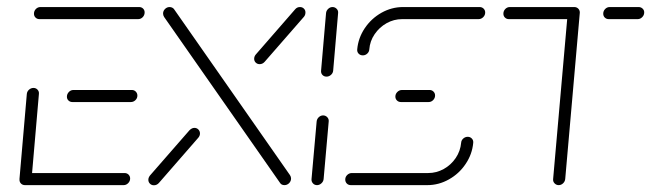

<svg xmlns="http://www.w3.org/2000/svg" viewBox="-20 -539 1896 559"><path d="M36.7 -18.1 58.1 -265.6Q58.9 -273 64.6 -278Q70.4 -283 77.4 -283Q84.8 -283 89.4 -277.8Q94.1 -272.6 93.3 -265.6L71.9 -18.1ZM358.9 -19.3Q358.9 -11.5 353.1 -5.7Q347.4 0 340 0H52.6Q45.9 0 41.3 -4.4Q36.7 -8.9 36.7 -15.9Q36.7 -23.7 42.2 -29.4Q47.8 -35.2 55.6 -35.2H342.6Q349.6 -35.2 354.3 -30.6Q358.9 -25.9 358.9 -19.3ZM174.8 -257.4Q174.8 -265.2 180.4 -271.1Q185.9 -277 193.7 -277H364.1Q370.7 -277 375.4 -272.2Q380 -267.4 380 -260.7Q380 -253 374.3 -247.4Q368.5 -241.9 361.1 -241.9H190.7Q184.1 -241.9 179.4 -246.3Q174.8 -250.7 174.8 -257.4ZM78.9 -499.3Q78.9 -507 84.4 -512.8Q90 -518.5 97.8 -518.5H385.2Q391.9 -518.5 396.5 -514.1Q401.1 -509.6 401.1 -503Q401.1 -494.8 395.6 -489.1Q390 -483.3 382.2 -483.3H94.8Q88.1 -483.3 83.5 -487.8Q78.9 -492.2 78.9 -499.3Z M545.9 -166.7Q553 -166.7 557.6 -161.9Q562.2 -157 562.2 -150.4Q562.2 -143.7 557.4 -138.1L442.6 -6.3Q436.7 0.4 428.1 0.4Q421.1 0.4 416.5 -4.3Q411.9 -8.9 411.9 -15.6Q411.9 -21.9 416.7 -28.1L531.5 -159.6Q538.5 -166.7 545.9 -166.7ZM454.8 -499.6Q454.8 -507.4 460.6 -513Q466.3 -518.5 473.7 -518.5Q477.8 -518.5 481.5 -516.7Q485.2 -514.8 487 -511.9L824.4 -28.9Q827.4 -24.1 827.4 -19.3Q827.4 -11.5 821.7 -5.7Q815.9 0 808.1 0Q799.3 0 795.2 -6.7L457.8 -489.6Q454.8 -494.4 454.8 -499.6ZM853.3 -518.5Q860 -518.5 864.6 -514.1Q869.3 -509.6 869.3 -503Q869.3 -495.2 864.8 -490L750.4 -358.9Q744.4 -352.2 735.9 -352.2Q729.3 -352.2 724.6 -356.7Q720 -361.1 720 -367.8Q720 -374.8 724.8 -380.4L839.3 -511.9Q844.8 -518.5 853.3 -518.5Z M903 0Q895.6 0 890.9 -5.4Q886.3 -10.7 887 -17.8L901.9 -185.2Q902.6 -192.6 908.1 -197.8Q913.7 -203 920.7 -203Q927.8 -203 932.8 -197.8Q937.8 -192.6 937 -185.2L922.2 -17.8Q921.5 -10.4 915.7 -5.2Q910 0 903 0ZM930.7 -315.9Q923.3 -315.9 918.7 -320.9Q914.1 -325.9 914.8 -333.3L929.3 -501.1Q930 -508.1 935.6 -513.3Q941.1 -518.5 948.1 -518.5Q955.2 -518.5 960.2 -513.3Q965.2 -508.1 964.4 -501.1L950 -333.3Q949.3 -325.9 943.5 -320.9Q937.8 -315.9 930.7 -315.9Z M1341.9 -140.7Q1348.9 -140.7 1353.7 -135.7Q1358.5 -130.7 1357.8 -123.3Q1354.8 -90 1335.7 -61.7Q1316.7 -33.3 1287 -16.7Q1257.4 0 1224.1 0H1001.5Q994.4 0 989.8 -4.6Q985.2 -9.3 985.2 -16.3Q985.2 -24.1 990.9 -29.6Q996.7 -35.2 1004.4 -35.2H1226.7Q1250.7 -35.2 1272 -47Q1293.3 -58.9 1306.9 -79.1Q1320.4 -99.3 1322.6 -123.3Q1323 -130.4 1328.7 -135.6Q1334.4 -140.7 1341.9 -140.7ZM1246.7 -261.1Q1246.7 -253.3 1241.1 -247.6Q1235.6 -241.9 1227.8 -241.9H1147.4Q1140.4 -241.9 1135.7 -246.5Q1131.1 -251.1 1131.1 -257.8Q1131.1 -265.6 1136.9 -271.3Q1142.6 -277 1150.4 -277H1230.7Q1237.4 -277 1242 -272.4Q1246.7 -267.8 1246.7 -261.1ZM1036.3 -377.8Q1028.9 -377.8 1024.1 -382.8Q1019.3 -387.8 1020 -395.2Q1023 -428.5 1042 -456.9Q1061.1 -485.2 1090.7 -501.9Q1120.4 -518.5 1153.7 -518.5H1376.3Q1383.3 -518.5 1388 -513.9Q1392.6 -509.3 1392.6 -502.6Q1392.6 -494.8 1386.9 -489.1Q1381.1 -483.3 1373.3 -483.3H1150.7Q1126.7 -483.3 1105.6 -471.5Q1084.4 -459.6 1070.7 -439.4Q1057 -419.3 1055.2 -395.2Q1054.8 -388.1 1049.3 -383Q1043.7 -377.8 1036.3 -377.8Z M1668.1 -502.2 1625.6 -17.8Q1624.8 -10.4 1619.3 -5.2Q1613.7 0 1606.7 0Q1599.6 0 1594.6 -5.2Q1589.6 -10.4 1590.4 -17.8L1633 -502.2ZM1445.6 -499.3Q1445.6 -507 1451.1 -512.8Q1456.7 -518.5 1464.4 -518.5H1651.9Q1658.9 -518.5 1663.5 -513.9Q1668.1 -509.3 1668.1 -502.6Q1668.1 -494.8 1662.4 -489.1Q1656.7 -483.3 1648.9 -483.3H1461.5Q1454.8 -483.3 1450.2 -487.8Q1445.6 -492.2 1445.6 -499.3ZM1736.3 -499.3Q1736.3 -507 1741.9 -512.8Q1747.4 -518.5 1755.2 -518.5H1839.3Q1845.9 -518.5 1850.7 -514.1Q1855.6 -509.6 1855.6 -503Q1855.6 -494.8 1849.8 -489.1Q1844.1 -483.3 1836.7 -483.3H1752.2Q1745.6 -483.3 1740.9 -487.8Q1736.3 -492.2 1736.3 -499.3Z"/></svg>

Font: 26F Galaxy Sans Light
Style: Italic
Weight: 300
Italic angle: -5°
Designer: C₂₉H₂₅N₃O₅
Version: Version 1.200